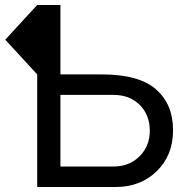

<svg xmlns="http://www.w3.org/2000/svg" viewBox="-20 -749 753 769"><path d="M222 -82H434Q498 -82 539 -123Q580 -164 580 -225Q580 -289 539.5 -329Q499 -369 434 -369H222ZM129 -729H222V-451H387Q537 -451 605 -391Q673 -331 673 -229V-226Q673 -127 608 -63.5Q543 0 443 0H129V-451L1 -590Z"/></svg>

Font: ColatingCofangSans
Style: Regular
Weight: 400
Foundry: GNU
Version: Version 412.227;June 27, 2022;FontCreator 11.0.0.2412 32-bit